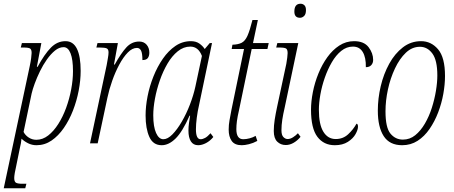

<svg xmlns="http://www.w3.org/2000/svg" viewBox="-51 -766 2428 1026"><path d="M108 -413Q113 -436 115.5 -455.5Q118 -475 118 -483Q118 -501 110 -506.5Q102 -512 76 -512H60L66 -536H170L146 -409H150Q187 -477 221 -511.5Q255 -546 299 -546Q340 -546 360 -505.5Q380 -465 380 -387Q380 -337 369.5 -282Q359 -227 339 -175.5Q319 -124 290 -82Q261 -40 224.5 -15Q188 10 144 10Q120 10 99 -0.5Q78 -11 64 -25Q63 -13 60.5 0.5Q58 14 55 26L35 124Q31 140 28 158Q25 176 25 185Q25 205 34.5 210.5Q44 216 70 216H90L84 240H-31ZM143 -19Q177 -19 206.5 -42Q236 -65 260.5 -103.5Q285 -142 302.5 -190Q320 -238 329.5 -289Q339 -340 339 -386Q339 -448 326 -481Q313 -514 289 -514Q265 -514 242.5 -495.5Q220 -477 199.5 -448Q179 -419 162.5 -385Q146 -351 134.5 -319.5Q123 -288 118 -266L75 -61Q84 -43 102.5 -31Q121 -19 143 -19Z M519 -418Q522 -436 525.5 -455Q529 -474 529 -486Q529 -503 519 -507.5Q509 -512 482 -512H464L470 -536H579L558 -421H562Q596 -482 624.5 -513Q653 -544 693 -544Q718 -544 732.5 -527Q747 -510 747 -485Q747 -467 739 -456Q731 -445 710 -445Q710 -482 702.5 -496Q695 -510 681 -510Q656 -510 632 -485.5Q608 -461 586.5 -421Q565 -381 548.5 -334Q532 -287 523 -244L471 0H430Z M813 10Q767 10 747 -34.5Q727 -79 727 -149Q727 -197 737.5 -251Q748 -305 769 -357.5Q790 -410 819.5 -452.5Q849 -495 886.5 -520.5Q924 -546 969 -546Q996 -546 1014 -533.5Q1032 -521 1043 -504L1070 -536H1082L1013 -206Q1005 -172 1000.5 -137Q996 -102 996 -75Q996 -22 1021 -22Q1032 -22 1045 -29Q1058 -36 1074 -54L1089 -34Q1072 -13 1050 -1.5Q1028 10 1008 10Q982 10 969 -10.5Q956 -31 956 -68Q956 -89 959 -109Q962 -129 965 -148H962Q924 -62 887.5 -26Q851 10 813 10ZM822 -22Q845 -22 870.5 -48Q896 -74 920.5 -116Q945 -158 964 -207.5Q983 -257 993 -303L1028 -467Q1009 -517 966 -517Q930 -517 899 -492Q868 -467 844 -426Q820 -385 803 -336Q786 -287 777 -238.5Q768 -190 768 -150Q768 -89 783 -55.5Q798 -22 822 -22Z M1241 10Q1203 10 1187 -13Q1171 -36 1171 -73Q1171 -99 1175.5 -123.5Q1180 -148 1186 -180L1253 -504H1187L1191 -527Q1222 -528 1240.5 -537.5Q1259 -547 1271.5 -575Q1284 -603 1298 -659H1327L1301 -536H1385L1378 -504H1294L1227 -181Q1218 -142 1215 -119Q1212 -96 1212 -76Q1212 -22 1249 -22Q1265 -22 1283.5 -27Q1302 -32 1315 -40L1324 -13Q1302 -1 1279.5 4.5Q1257 10 1241 10Z M1552 -671Q1522 -671 1522 -704Q1522 -746 1555 -746Q1567 -746 1575.5 -738Q1584 -730 1584 -712Q1584 -690 1574 -680.5Q1564 -671 1552 -671ZM1476 9Q1449 9 1430.5 -9Q1412 -27 1412 -66Q1412 -95 1417 -127Q1422 -159 1430 -196L1479 -425Q1482 -441 1484 -458Q1486 -475 1486 -482Q1486 -501 1478 -506.5Q1470 -512 1443 -512H1425L1431 -536H1543L1470 -190Q1462 -156 1457.5 -126.5Q1453 -97 1453 -70Q1453 -44 1463.5 -33.5Q1474 -23 1486 -23Q1500 -23 1515 -32.5Q1530 -42 1541 -54L1555 -35Q1540 -16 1519 -3.5Q1498 9 1476 9Z M1738 10Q1679 10 1645 -35Q1611 -80 1611 -180Q1611 -224 1621 -274.5Q1631 -325 1650.5 -373Q1670 -421 1698 -460Q1726 -499 1762 -522.5Q1798 -546 1841 -546Q1894 -546 1918.5 -514Q1943 -482 1943 -446Q1943 -429 1933 -418Q1923 -407 1904 -407Q1905 -459 1887.5 -488Q1870 -517 1835 -517Q1801 -517 1772.5 -494Q1744 -471 1722 -433Q1700 -395 1684.5 -350.5Q1669 -306 1661 -261Q1653 -216 1653 -179Q1653 -101 1677 -62Q1701 -23 1743 -23Q1782 -23 1809.5 -48.5Q1837 -74 1854 -105Q1862 -104 1862 -89Q1862 -73 1849 -49.5Q1836 -26 1808 -8Q1780 10 1738 10Z M2098 10Q2031 10 1999.5 -38.5Q1968 -87 1968 -175Q1968 -240 1983.5 -305.5Q1999 -371 2029 -425.5Q2059 -480 2102 -513Q2145 -546 2199 -546Q2253 -546 2290 -502.5Q2327 -459 2327 -360Q2327 -315 2318 -264.5Q2309 -214 2290.5 -165.5Q2272 -117 2244.5 -77Q2217 -37 2180.5 -13.5Q2144 10 2098 10ZM2102 -20Q2139 -20 2168 -43.5Q2197 -67 2219.5 -105.5Q2242 -144 2256.5 -189.5Q2271 -235 2278.5 -280.5Q2286 -326 2286 -363Q2286 -444 2259.5 -480Q2233 -516 2193 -516Q2151 -516 2117.5 -484Q2084 -452 2059.5 -400Q2035 -348 2022 -288Q2009 -228 2009 -171Q2009 -84 2035.5 -52Q2062 -20 2102 -20Z"/></svg>

Font: Noto Serif ExtraCondensed ExtraLight
Style: Italic
Weight: 200
Width: 2
Italic angle: -12°
Designer: Monotype Design Team
Foundry: Monotype Imaging Inc.
Version: Version 2.014; ttfautohint (v1.8.4.7-5d5b)